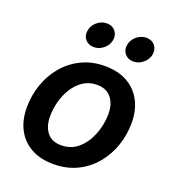

<svg xmlns="http://www.w3.org/2000/svg" viewBox="-138 -855 872 971"><g transform="rotate(20 298.0 -369.0)"><path d="M258.8 11.2Q188.5 11.2 138.4 -16.6Q88.4 -44.4 61.8 -94.7Q35.2 -145 35.2 -212.4Q35.2 -277.8 55.9 -337.4Q76.7 -397 116 -443.6Q155.3 -490.2 211.2 -517.3Q267.1 -544.4 336.4 -544.4Q406.7 -544.4 456.8 -516.6Q506.8 -488.8 533.7 -438.2Q560.5 -387.7 560.5 -319.8Q560.5 -254.9 539.8 -195.3Q519 -135.7 479.7 -89.1Q440.4 -42.5 384.5 -15.6Q328.6 11.2 258.8 11.2ZM263.7 -91.8Q306.6 -91.8 338.6 -113Q370.6 -134.3 391.8 -168.7Q413.1 -203.1 423.8 -243.4Q434.6 -283.7 434.6 -321.8Q434.6 -357.9 422.9 -384.5Q411.1 -411.1 388.4 -426.3Q365.7 -441.4 331.5 -441.4Q289.1 -441.4 257.1 -420.2Q225.1 -398.9 203.6 -364.5Q182.1 -330.1 171.6 -289.8Q161.1 -249.5 161.1 -210.9Q161.1 -157.2 186.8 -124.5Q212.4 -91.8 263.7 -91.8ZM461.4 -614.7Q432.6 -614.7 415.8 -634.5Q398.9 -654.3 403.8 -682.6Q408.2 -710.9 431.6 -730.7Q455.1 -750.5 483.9 -750.5Q513.2 -750.5 529.8 -730.7Q546.4 -710.9 542 -682.6Q537.1 -654.3 513.7 -634.5Q490.2 -614.7 461.4 -614.7ZM248.5 -614.7Q219.7 -614.7 202.9 -634.5Q186 -654.3 190.9 -682.6Q195.3 -710.9 218.8 -730.7Q242.2 -750.5 271 -750.5Q300.3 -750.5 316.9 -730.7Q333.5 -710.9 329.1 -682.6Q324.7 -654.3 301 -634.5Q277.3 -614.7 248.5 -614.7Z"/></g></svg>

Font: Inter 20pt SemiBold
Style: Italic
Weight: 600
Italic angle: -9.3988°
Version: Version 4.001;git-66647c0bb